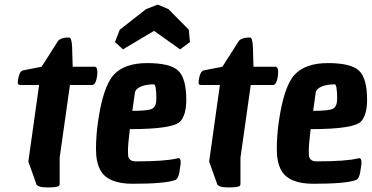

<svg xmlns="http://www.w3.org/2000/svg" viewBox="-20 -788 1626 840"><path d="M71 -416Q58 -416 58 -424V-434Q64 -476 80 -480L162 -496L234 -609Q247 -624 282 -624Q294 -624 295.5 -581Q297 -538 298 -496H394Q406 -496 406 -473Q406 -466 405 -456Q399 -416 383 -416H286L241 -98V16Q241 21 239 24Q234 32 188.5 32Q143 32 138 16V14L104 -81L151 -416Z M518 -572 483 -604 504 -658 619 -748 670 -768 717 -748 806 -658 811 -604 768 -572 654 -653ZM560 16Q453 16 420 -42Q400 -77 400 -134.5Q400 -192 408 -250Q430 -408 477 -460Q524 -512 624 -512Q724 -512 759.5 -479Q795 -446 795 -351Q795 -288 770 -258Q740 -223 548 -223Q540 -155 540 -132.5Q540 -110 541 -104Q546 -82 574 -82Q703 -82 755 -95Q756 -95 759.5 -96Q763 -97 766 -94Q774 -85 768 -56Q763 -4 745 0Q701 16 560 16ZM664 -356Q664 -419 653 -419Q619 -419 595.5 -409Q572 -399 570 -381L559 -303Q628 -303 646 -312.5Q664 -322 664 -356Z M862 -416Q849 -416 849 -424V-434Q855 -476 871 -480L953 -496L1025 -609Q1038 -624 1073 -624Q1085 -624 1086.5 -581Q1088 -538 1089 -496H1185Q1197 -496 1197 -473Q1197 -466 1196 -456Q1190 -416 1174 -416H1077L1032 -98V16Q1032 21 1030 24Q1025 32 979.5 32Q934 32 929 16V14L895 -81L942 -416Z M1351 16Q1244 16 1211 -42Q1191 -77 1191 -134.5Q1191 -192 1199 -250Q1221 -408 1268 -460Q1315 -512 1415 -512Q1515 -512 1550.5 -479Q1586 -446 1586 -351Q1586 -288 1561 -258Q1531 -223 1339 -223Q1331 -155 1331 -132.5Q1331 -110 1332 -104Q1337 -82 1365 -82Q1494 -82 1546 -95Q1547 -95 1550.5 -96Q1554 -97 1557 -94Q1565 -85 1559 -56Q1554 -4 1536 0Q1492 16 1351 16ZM1455 -356Q1455 -419 1444 -419Q1410 -419 1386.5 -409Q1363 -399 1361 -381L1350 -303Q1419 -303 1437 -312.5Q1455 -322 1455 -356Z"/></svg>

Font: Chau Philomene One
Style: Italic
Weight: 400
Designer: Vicente Lamonaca
Foundry: TipoType
Version: Version 1.002